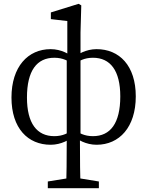

<svg xmlns="http://www.w3.org/2000/svg" viewBox="-20 -744 770 1004"><path d="M230 240H497V205L374 185H354L230 205V240ZM326 240H401C399 170 398 98 398 -15L401 -30V-574L405 -716L391 -724L246 -679V-644L332 -634V-458L329 -445V-15C329 100 328 170 326 240ZM245 13C300 13 347 -14 365 -34V-70C339 -48 308 -32 264 -32C173 -32 121 -99 121 -234C121 -375 173 -442 264 -442C308 -442 339 -426 365 -404V-440C347 -460 300 -487 245 -487C126 -487 40 -395 40 -234C40 -73 126 13 245 13ZM485 13C604 13 690 -79 690 -240C690 -401 604 -487 485 -487C430 -487 383 -460 365 -440V-404C391 -426 422 -442 466 -442C557 -442 609 -375 609 -240C609 -99 557 -32 466 -32C422 -32 391 -48 365 -70V-34C383 -14 430 13 485 13Z"/></svg>

Font: Source Serif Variable
Style: Regular
Weight: 389
Designer: Frank Grießhammer
Foundry: Adobe Systems Incorporated
Version: Version 3.001;hotconv 1.0.111;makeotfexe 2.5.65597